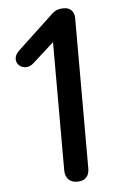

<svg xmlns="http://www.w3.org/2000/svg" viewBox="-51 -713 450 755"><g transform="rotate(-5 174.0 -335.0)"><path d="M176 -42V-548L92 -472Q78 -459 61 -459Q46 -459 35 -469Q24 -479 24 -494Q24 -512 42 -528L182 -659Q194 -670 204.5 -673.5Q215 -677 230 -677Q249 -677 260 -665.5Q271 -654 271 -634V-42Q271 -18 259 -5.5Q247 7 223 7Q201 7 188.5 -6Q176 -19 176 -42Z"/></g></svg>

Font: SN Pro
Style: Regular
Weight: 400
Designer: Tobias Whetton
Foundry: Supernotes
Version: Version 1.003